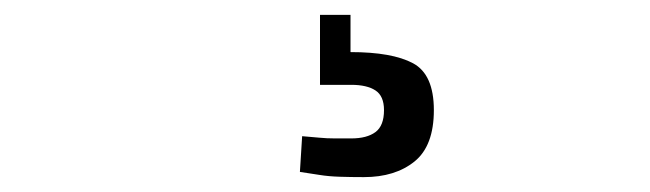

<svg xmlns="http://www.w3.org/2000/svg" viewBox="-20 -21 873 258"><path d="M563 127Q563 175 537 196Q511 217 469 217Q452 217 436.5 216.5Q421 216 409 214Q395 212 383 210L386 162Q398 163 409 164Q419 165 430 165Q441 165 452 165Q473 165 484.5 156.5Q496 148 496 127Q496 108 484.5 100.5Q473 93 452 93H410V-1H451V49Q507 49 535 64Q563 79 563 127Z"/></svg>

Font: TitilliumText22L 400 wt
Style: 400 wt
Weight: 400
Designer: Campivisivi
Foundry: Campivisivi
Version: 1.000